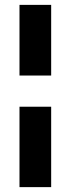

<svg xmlns="http://www.w3.org/2000/svg" viewBox="-20 -688 290 788"><path d="M60 -250H190V80H60ZM60 -668H190V-378H60Z"/></svg>

Font: Raigarh
Style: Regular
Weight: 400
Designer: jaikishan Patel
Foundry: MagicType
Version: Version 1.000;FEAKit 1.0